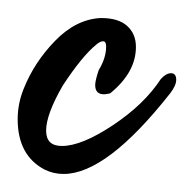

<svg xmlns="http://www.w3.org/2000/svg" viewBox="-27 -275 217 214"><path d="M43 -179.7Q24.4 -147.5 24.4 -129.4Q24.4 -112.3 42 -112.3Q64 -112.3 98.9 -135.5Q133.8 -158.7 152.3 -187Q158.2 -193.4 163.6 -193.4Q169.4 -193.4 169.4 -186Q169.4 -179.7 162.6 -170.9Q91.8 -81.1 43.9 -81.1Q32.7 -81.1 22.9 -85.9Q-7.3 -101.6 -7.3 -142.1Q-7.3 -159.7 -0.5 -176.3Q11.2 -205.6 34.4 -229.5Q57.6 -253.4 85 -254.9H85.9Q105 -254.9 114.7 -246.1Q124.5 -237.3 124.5 -222.7Q124.5 -194.3 95.7 -170.9Q90.8 -169.9 88.9 -169.9Q79.1 -169.9 79.1 -180.2Q79.1 -185.1 83 -196.8Q91.3 -210.4 91.3 -223.1Q91.3 -229 87.9 -229Q84.5 -229 80.1 -225.1Q64.5 -212.4 43 -179.7Z"/></svg>

Font: Sintesa 2
Style: 2
Weight: 400
Version: Version 001.000